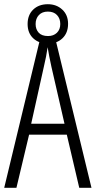

<svg xmlns="http://www.w3.org/2000/svg" viewBox="-20 -891 454 911"><path d="M356 0 297 -252H118L58 0H0L172 -714H241L414 0ZM224 -574Q218 -600 214 -622Q210 -644 206 -667Q200 -624 188 -574L128 -304H286ZM208 -684Q165 -684 138 -709Q111 -734 111 -777Q111 -820 137.5 -845.5Q164 -871 207 -871Q248 -871 275.5 -845.5Q303 -820 303 -778Q303 -735 276.5 -709.5Q250 -684 208 -684ZM208 -720Q234 -720 250 -735.5Q266 -751 266 -777Q266 -803 250.5 -819.5Q235 -836 207 -836Q180 -836 164.5 -819.5Q149 -803 149 -777Q149 -752 163.5 -736Q178 -720 208 -720Z"/></svg>

Font: Noto Sans Telugu ExtraCondensed Light
Style: Regular
Weight: 300
Width: 2
Designer: Jelle Bosma - Monotype Design Team
Foundry: Monotype Imaging Inc.
Version: Version 2.005; ttfautohint (v1.8.4.7-5d5b)